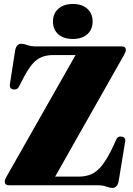

<svg xmlns="http://www.w3.org/2000/svg" viewBox="-20 -934 670 968"><path d="M604.5 -655.5 258 -43.5H375.5Q412.5 -43.5 440.8 -55.8Q469 -68 495.8 -102Q522.5 -136 553.5 -202.5L565.5 -229.5Q574 -249.5 595 -245Q616 -240.5 610.5 -217L578 -19.5Q571 13.5 545.5 13.5Q534 13.5 516.5 6.8Q499 0 472 0H25Q4 0 4 -19Q4 -29 14 -45.5L361 -656.5H250.5Q214 -656.5 187.5 -645.2Q161 -634 138.2 -605.2Q115.5 -576.5 89.5 -524L76 -498Q70.5 -487.5 62.8 -484.8Q55 -482 47.5 -483Q26 -486.5 30 -510L56.5 -680.5Q63 -713.5 88.5 -713.5Q100 -713.5 117.8 -706.8Q135.5 -700 162.5 -700H593.5Q614.5 -700 614.5 -682Q614.5 -673 604.5 -655.5ZM347 -737.5Q301 -737.5 274 -761.2Q247 -785 247 -825.5Q247 -865.5 274.2 -889.8Q301.5 -914 347 -914Q393.5 -914 420.2 -890Q447 -866 447 -825.5Q447 -785.5 420.2 -761.5Q393.5 -737.5 347 -737.5Z"/></svg>

Font: Fraunces 72pt S000 Black
Style: Regular
Weight: 900
Version: Version 1.000; ttfautohint (v1.8.3)